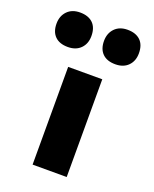

<svg xmlns="http://www.w3.org/2000/svg" viewBox="-151 -900 787 984"><g transform="rotate(20 243.0 -408.0)"><path d="M150 0V-533H336V0ZM372 -628Q326 -628 301.5 -652.5Q277 -677 277 -721Q277 -763 302.5 -789.5Q328 -816 372 -816Q417 -816 442 -792Q467 -768 467 -722Q467 -680 441.5 -654Q416 -628 372 -628ZM113 -628Q67 -628 42.5 -652.5Q18 -677 18 -721Q18 -763 43.5 -789.5Q69 -816 113 -816Q158 -816 183 -792Q208 -768 208 -722Q208 -680 182.5 -654Q157 -628 113 -628Z"/></g></svg>

Font: Lexend Mega ExtraBold
Style: Regular
Weight: 800
Designer: Bonnie Shaver-Troup, Thomas Jockin
Foundry: Lexend
Version: Version 1.007